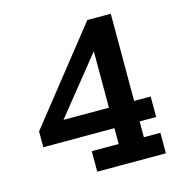

<svg xmlns="http://www.w3.org/2000/svg" viewBox="-91 -667 718 751"><g transform="rotate(-15 268.0 -291.5)"><path d="M212 0V-83H321V-147H33V-211L328 -583H423V-230H490V-147H423V-83H490V0ZM112 -199 87 -230H321V-509L351 -496Z"/></g></svg>

Font: Rokkitt SemiBold SemiBold
Style: Regular
Weight: 600
Version: Version 3.103